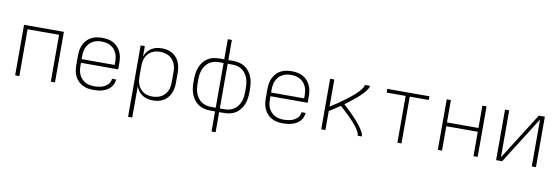

<svg xmlns="http://www.w3.org/2000/svg" viewBox="-63 -1233 5677 1946"><g transform="rotate(10 2775.0 -260.0)"><path d="M95 0V-520H505V0H462V-482H138V0Z M902 8Q873 8 844 3Q815 -2 789 -15.5Q763 -29 742.5 -50Q722 -71 709.5 -97Q697 -123 692 -152Q687 -181 687 -210V-310Q687 -339 692 -367.5Q697 -396 709.5 -422Q722 -448 742 -469.5Q762 -491 788 -504.5Q814 -518 842.5 -523Q871 -528 900 -528Q929 -528 957.5 -523Q986 -518 1012 -504.5Q1038 -491 1058 -469.5Q1078 -448 1090.5 -422Q1103 -396 1108 -367.5Q1113 -339 1113 -310V-241H730V-210Q730 -186 733.5 -163Q737 -140 747 -118.5Q757 -97 773.5 -79.5Q790 -62 810.5 -50.5Q831 -39 854.5 -34.5Q878 -30 902 -30Q920 -30 938 -32Q956 -34 973.5 -38.5Q991 -43 1007.5 -51.5Q1024 -60 1037.5 -72.5Q1051 -85 1059 -101.5Q1067 -118 1068 -136H1111Q1109 -113 1100 -91Q1091 -69 1075 -51.5Q1059 -34 1038 -22.5Q1017 -11 994.5 -4Q972 3 948.5 5.5Q925 8 902 8ZM730 -279H1070V-310Q1070 -333 1066.5 -356.5Q1063 -380 1053 -401.5Q1043 -423 1027 -440.5Q1011 -458 990.5 -469.5Q970 -481 946.5 -485.5Q923 -490 900 -490Q877 -490 853.5 -485.5Q830 -481 809.5 -469.5Q789 -458 773 -440.5Q757 -423 747 -401.5Q737 -380 733.5 -356.5Q730 -333 730 -310Z M1295 215V-520H1338V-413Q1348 -440 1365 -462.5Q1382 -485 1406 -500.5Q1430 -516 1458 -522Q1486 -528 1514 -528Q1542 -528 1569.5 -522Q1597 -516 1621 -502Q1645 -488 1663.5 -466.5Q1682 -445 1693 -419.5Q1704 -394 1708.5 -366Q1713 -338 1713 -310V-210Q1713 -182 1708.5 -154Q1704 -126 1693 -100.5Q1682 -75 1663.5 -53.5Q1645 -32 1621 -18Q1597 -4 1569.5 2Q1542 8 1514 8Q1486 8 1458 2Q1430 -4 1406 -19.5Q1382 -35 1365 -57.5Q1348 -80 1338 -107V215ZM1501 -30Q1524 -30 1547.5 -35Q1571 -40 1591.5 -51Q1612 -62 1627.5 -80Q1643 -98 1653 -119Q1663 -140 1666.5 -163.5Q1670 -187 1670 -210V-310Q1670 -333 1666.5 -356.5Q1663 -380 1653 -401Q1643 -422 1627.5 -440Q1612 -458 1591.5 -469Q1571 -480 1547.5 -485Q1524 -490 1501 -490Q1478 -490 1455 -485Q1432 -480 1412.5 -468.5Q1393 -457 1377.5 -439Q1362 -421 1353 -400Q1344 -379 1341 -356Q1338 -333 1338 -310V-210Q1338 -187 1341 -164Q1344 -141 1353 -120Q1362 -99 1377.5 -81Q1393 -63 1412.5 -51.5Q1432 -40 1455 -35Q1478 -30 1501 -30Z M2154 215V8H2105Q2073 8 2042 1Q2011 -6 1984.5 -23Q1958 -40 1938.5 -65.5Q1919 -91 1907.5 -120Q1896 -149 1891.5 -180.5Q1887 -212 1887 -244V-276Q1887 -308 1891.5 -339.5Q1896 -371 1907.5 -400Q1919 -429 1938.5 -454.5Q1958 -480 1984.5 -497Q2011 -514 2042 -521Q2073 -528 2105 -528H2154V-735H2196V-528H2245Q2277 -528 2308 -521Q2339 -514 2365.5 -497Q2392 -480 2411.5 -454.5Q2431 -429 2442.5 -400Q2454 -371 2458.5 -339.5Q2463 -308 2463 -276V-244Q2463 -212 2458.5 -180.5Q2454 -149 2442.5 -120Q2431 -91 2411.5 -65.5Q2392 -40 2365.5 -23Q2339 -6 2308 1Q2277 8 2245 8H2196V215ZM2105 -30H2154V-490H2105Q2079 -490 2053.5 -483.5Q2028 -477 2006.5 -462Q1985 -447 1969.5 -425.5Q1954 -404 1945 -379Q1936 -354 1933 -328Q1930 -302 1930 -276V-244Q1930 -218 1933 -192Q1936 -166 1945 -141Q1954 -116 1969.5 -94.5Q1985 -73 2006.5 -58Q2028 -43 2053.5 -36.5Q2079 -30 2105 -30ZM2245 -30Q2271 -30 2296.5 -36.5Q2322 -43 2343.5 -58Q2365 -73 2380.5 -94.5Q2396 -116 2405 -141Q2414 -166 2417 -192Q2420 -218 2420 -244V-276Q2420 -302 2417 -328Q2414 -354 2405 -379Q2396 -404 2380.5 -425.5Q2365 -447 2343.5 -462Q2322 -477 2296.5 -483.5Q2271 -490 2245 -490H2196V-30Z M2852 8Q2823 8 2794 3Q2765 -2 2739 -15.5Q2713 -29 2692.5 -50Q2672 -71 2659.5 -97Q2647 -123 2642 -152Q2637 -181 2637 -210V-310Q2637 -339 2642 -367.5Q2647 -396 2659.5 -422Q2672 -448 2692 -469.5Q2712 -491 2738 -504.5Q2764 -518 2792.5 -523Q2821 -528 2850 -528Q2879 -528 2907.5 -523Q2936 -518 2962 -504.5Q2988 -491 3008 -469.5Q3028 -448 3040.5 -422Q3053 -396 3058 -367.5Q3063 -339 3063 -310V-241H2680V-210Q2680 -186 2683.5 -163Q2687 -140 2697 -118.5Q2707 -97 2723.5 -79.5Q2740 -62 2760.5 -50.5Q2781 -39 2804.5 -34.5Q2828 -30 2852 -30Q2870 -30 2888 -32Q2906 -34 2923.5 -38.5Q2941 -43 2957.5 -51.5Q2974 -60 2987.5 -72.5Q3001 -85 3009 -101.5Q3017 -118 3018 -136H3061Q3059 -113 3050 -91Q3041 -69 3025 -51.5Q3009 -34 2988 -22.5Q2967 -11 2944.5 -4Q2922 3 2898.5 5.5Q2875 8 2852 8ZM2680 -279H3020V-310Q3020 -333 3016.5 -356.5Q3013 -380 3003 -401.5Q2993 -423 2977 -440.5Q2961 -458 2940.5 -469.5Q2920 -481 2896.5 -485.5Q2873 -490 2850 -490Q2827 -490 2803.5 -485.5Q2780 -481 2759.5 -469.5Q2739 -458 2723 -440.5Q2707 -423 2697 -401.5Q2687 -380 2683.5 -356.5Q2680 -333 2680 -310Z M3245 0V-520H3288V-241Q3299 -248 3310 -255.5Q3321 -263 3332.5 -270Q3344 -277 3355 -284.5Q3366 -292 3377 -300Q3388 -308 3399 -315.5Q3410 -323 3420.5 -331Q3431 -339 3442 -347Q3453 -355 3463.5 -363Q3474 -371 3484.5 -379.5Q3495 -388 3505 -396.5Q3515 -405 3525 -414Q3535 -423 3544.5 -432.5Q3554 -442 3563 -452Q3572 -462 3580 -472.5Q3588 -483 3595 -495Q3602 -507 3602 -520H3655Q3655 -506 3648 -494Q3641 -482 3633.5 -471Q3626 -460 3617 -450Q3608 -440 3598.5 -430Q3589 -420 3579 -410.5Q3569 -401 3559 -392Q3549 -383 3538.5 -374.5Q3528 -366 3517.5 -357.5Q3507 -349 3496.5 -340.5Q3486 -332 3475 -323.5Q3464 -315 3453.5 -307Q3443 -299 3432 -291Q3446 -279 3459.5 -266Q3473 -253 3487 -240Q3501 -227 3514 -213.5Q3527 -200 3540 -186.5Q3553 -173 3566 -159Q3579 -145 3591 -130.5Q3603 -116 3614.5 -101Q3626 -86 3636 -70Q3646 -54 3654.5 -36.5Q3663 -19 3663 0H3620Q3620 -18 3612 -34Q3604 -50 3594.5 -65Q3585 -80 3574 -93.5Q3563 -107 3551.5 -120.5Q3540 -134 3528 -147Q3516 -160 3503.5 -172.5Q3491 -185 3478 -197Q3465 -209 3452.5 -221.5Q3440 -234 3426.5 -245.5Q3413 -257 3400 -269Q3373 -250 3344.5 -231.5Q3316 -213 3288 -195V0Z M4029 0V-482H3833V-520H4267V-482H4071V0Z M4445 0V-520H4488V-290H4812V-520H4855V0H4812V-251H4488V0Z M5045 0V-520H5088V-37L5393 -520H5455V0H5412V-483L5107 0Z"/></g></svg>

Font: Zed Sans Extralight Extended
Style: Regular
Weight: 200
Width: 7
Designer: Belleve Invis
Foundry: Belleve Invis
Version: Version 1.0.0; ttfautohint (v1.8.4)